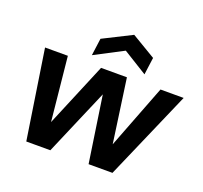

<svg xmlns="http://www.w3.org/2000/svg" viewBox="-124 -861 1063 1005"><g transform="rotate(20 407.5 -359.0)"><path d="M119 0 43 -496H170L206 -140L355 -496H499L549 -141L686 -496H815L599 0H466L411 -369L253 0ZM287 -542 300 -638 459 -718 593 -638 580 -542 446 -625Z"/></g></svg>

Font: Host Grotesk
Style: Bold Italic
Weight: 700
Italic angle: -8°
Designer: Doğukan Karapınar
Foundry: Element Type
Version: Version 1.003; ttfautohint (v1.8.4.7-5d5b)